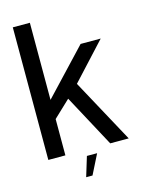

<svg xmlns="http://www.w3.org/2000/svg" viewBox="-136 -866 832 1098"><g transform="rotate(-15 280.0 -317.0)"><path d="M248.5 -313 417 0H526.5L318 -383.5ZM50.5 0H151.5V-215L254 -312L316.5 -373L519.5 -593H400.5L151.5 -328.5V-785H50.5ZM234 151.5H271.5L330 35H269.5Z"/></g></svg>

Font: Anybody Thin
Style: Regular
Weight: 400
Version: Version 1.113;gftools[0.9.25]